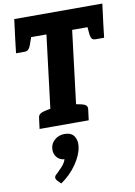

<svg xmlns="http://www.w3.org/2000/svg" viewBox="-114 -800 877 1243"><g transform="rotate(-10 324.5 -178.5)"><path d="M185 0 258 -595H53L70 -729H649L632 -595H427L354 0ZM108 0 117 -71Q119 -88 130.5 -96.5Q142 -105 161 -109L206 -118L205 0ZM334 0 363 -118 406 -109Q423 -105 432.5 -96.5Q442 -88 440 -71L431 0ZM526 -617 632 -595 622 -509H566Q548 -509 541 -519.5Q534 -530 532 -548ZM165 -617 141 -548Q135 -530 125.5 -519.5Q116 -509 99 -509H43L53 -595ZM185 372 161 348Q157 342 154.5 337.5Q152 333 153 326Q155 314 168 305Q181 293 203 269.5Q225 246 233 221Q233 221 232.5 221Q232 221 232 221Q199 218 181 194Q163 170 167 136Q171 104 197.5 82Q224 60 261 60Q305 60 323.5 87.5Q342 115 337 155Q330 209 289 269Q248 329 185 372Z"/></g></svg>

Font: Aleo Black
Style: Italic
Weight: 900
Italic angle: -7°
Designer: Alessio Laiso
Foundry: Alessio Laiso
Version: Version 2.001;gftools[0.9.29]